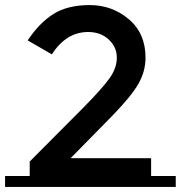

<svg xmlns="http://www.w3.org/2000/svg" viewBox="-59 -736 712 756"><path d="M58 -43V-100L270 -313Q341 -385 371 -426Q401 -467 401 -509Q401 -551 369 -580.5Q337 -610 288 -610Q202 -610 145 -522L50 -577Q96 -646 151.5 -681Q207 -716 294.5 -716Q382 -716 448 -660.5Q514 -605 514 -509Q514 -455 486 -406Q458 -357 383 -280L219 -113H536V-43H633V0H-39V-43Z"/></svg>

Font: Montserrat Subrayada
Style: Regular
Weight: 400
Designer: Julieta Ulanovsky
Foundry: Julieta Ulanovsky
Version: Version 2.001